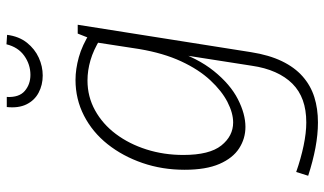

<svg xmlns="http://www.w3.org/2000/svg" viewBox="-230 -562 1028 609"><g transform="rotate(-90 284.5 -257.0)"><path d="M201 237Q163 237 120.5 229Q78 221 32 206L44 168Q87 183 127.5 191.5Q168 200 201 200Q241 200 271.5 189Q302 178 324 156Q346 134 360.5 101.5Q375 69 381 27L418 -210L432 -226Q406 -145 364 -93Q322 -41 275 -17Q228 7 187 7Q150 7 119 -13Q88 -33 69.5 -75.5Q51 -118 51 -186Q51 -257 72.5 -319.5Q94 -382 132 -430Q170 -478 222.5 -505Q275 -532 336 -532Q370 -532 408 -521.5Q446 -511 487 -485L468 -487L483 -525H511L424 25Q415 82 395.5 122.5Q376 163 347 188.5Q318 214 281.5 225.5Q245 237 201 237ZM201 -32Q231 -32 266 -50Q301 -68 335 -104.5Q369 -141 395 -197Q421 -253 434 -330L456 -473L465 -454Q431 -475 398.5 -484.5Q366 -494 334 -494Q283 -494 239.5 -470Q196 -446 164.5 -404Q133 -362 115.5 -307Q98 -252 98 -190Q98 -107 128 -69.5Q158 -32 201 -32ZM350 -636Q320 -636 295.5 -649Q271 -662 258.5 -687.5Q246 -713 250 -750H282Q280 -711 301 -693Q322 -675 352 -675Q385 -675 412.5 -694.5Q440 -714 449 -751L479 -749Q474 -711 454 -686Q434 -661 406.5 -648.5Q379 -636 350 -636Z"/></g></svg>

Font: Bitter Thin Light
Style: Italic
Weight: 300
Italic angle: -9°
Version: Version 2.002